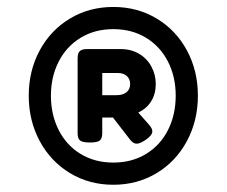

<svg xmlns="http://www.w3.org/2000/svg" viewBox="-20 -671 640 541"><path d="M537.6 -401.4Q537.6 -331.1 506.8 -273.7Q476.1 -216.3 421.6 -183.3Q367.2 -150.4 299.3 -150.4Q231.4 -150.4 177 -183.3Q122.6 -216.3 91.8 -273.7Q61 -331.1 61 -401.4Q61 -471.7 91.8 -528.8Q122.6 -585.9 177 -618.7Q231.4 -651.4 299.3 -651.4Q367.2 -651.4 421.6 -618.7Q476.1 -585.9 506.8 -528.8Q537.6 -471.7 537.6 -401.4ZM123.5 -401.4Q123.5 -347.7 145.3 -304.7Q167 -261.7 207 -237.3Q247.1 -212.9 299.3 -212.9Q351.6 -212.9 391.6 -237.3Q431.6 -261.7 453.4 -304.7Q475.1 -347.7 475.1 -401.4Q475.1 -454.6 453.4 -497.3Q431.6 -540 391.6 -564.5Q351.6 -588.9 299.3 -588.9Q247.1 -588.9 207 -564.5Q167 -540 145.3 -497.3Q123.5 -454.6 123.5 -401.4ZM418.9 -434.1Q418.9 -406.7 406.2 -386Q393.6 -365.2 369.6 -354L400.9 -318.4Q409.2 -308.6 409.2 -300.8Q409.2 -290 391.1 -277.3Q374.5 -266.1 365.2 -266.1Q355.5 -266.1 346.7 -277.3L298.3 -339.8H268.1V-295.9Q268.1 -280.8 261.2 -275.1Q254.4 -269.5 233.4 -269.5Q212.4 -269.5 205.6 -275.1Q198.7 -280.8 198.7 -295.9V-506.8Q198.7 -521 204.8 -526.9Q210.9 -532.7 224.6 -532.7H320.3Q349.6 -532.7 372.1 -519.3Q394.5 -505.9 406.7 -483.2Q418.9 -460.4 418.9 -434.1ZM268.1 -465.3V-402.8H308.1Q326.2 -402.8 336.4 -411.1Q346.7 -419.4 346.7 -434.1Q346.7 -448.2 337.4 -456.8Q328.1 -465.3 312 -465.3Z"/></svg>

Font: Courier Prime Sans
Style: Bold
Weight: 700
Designer: Alan Dague-Greene
Foundry: Quote-Unquote Apps
Version: Version 3.020